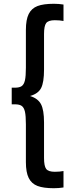

<svg xmlns="http://www.w3.org/2000/svg" viewBox="-20 -867 391 1016"><path d="M139 -359Q181 -346 197 -315.5Q213 -285 213 -219V-31Q213 12 224.5 27Q236 42 270 42Q296 42 316 38V125Q291 129 265 129Q210 129 178.5 117Q147 105 132 75Q117 45 117 -9V-209Q117 -254 112 -276Q107 -298 95 -306.5Q83 -315 59 -315H42V-403H59Q83 -403 95 -411.5Q107 -420 112 -442Q117 -464 117 -509V-709Q117 -763 132 -793Q147 -823 178.5 -835Q210 -847 265 -847Q291 -847 316 -843V-756Q296 -760 270 -760Q236 -760 224.5 -745Q213 -730 213 -687V-499Q213 -431 197.5 -401Q182 -371 139 -359Z"/></svg>

Font: Biryani
Style: Regular
Weight: 400
Designer: Dan Reynolds and Mathieu Réguer
Foundry: Dan Reynolds and Mathieu Réguer
Version: Version 1.004; ttfautohint (v1.1) -l 5 -r 5 -G 72 -x 0 -D la